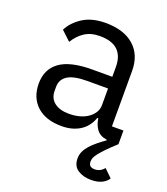

<svg xmlns="http://www.w3.org/2000/svg" viewBox="-135 -623 804 925"><g transform="rotate(20 267.0 -160.5)"><path d="M505 0Q473 29 454 49Q435 69 424.5 82.5Q414 96 410.5 105.5Q407 115 407 123Q407 140 415.5 146.5Q424 153 438 153Q467 153 486 129L526 168Q517 184 495 195.5Q473 207 438 207Q399 207 371 189Q343 171 343 131Q343 112 351 95Q359 78 373 62.5Q387 47 405.5 32Q424 17 445 2L444 -1Q409 -6 392 -29Q375 -52 371 -84H366Q349 -36 310 -12Q271 12 217 12Q135 12 89.5 -30Q44 -72 44 -144Q44 -217 97.5 -256Q151 -295 264 -295H366V-346Q366 -401 336 -430Q306 -459 244 -459Q197 -459 165.5 -438Q134 -417 113 -382L65 -427Q86 -469 132 -498.5Q178 -528 248 -528Q342 -528 394 -482Q446 -436 446 -354V-70H505ZM260 -235Q191 -235 159.5 -215Q128 -195 128 -157V-136Q128 -98 155.5 -77Q183 -56 230 -56Q260 -56 285 -63Q310 -70 328 -83Q346 -96 356 -113Q366 -130 366 -150V-235Z"/></g></svg>

Font: IBM Plex Sans
Style: Regular
Weight: 400
Designer: Mike Abbink, Paul van der Laan, Pieter van Rosmalen
Foundry: Bold Monday
Version: Version 3.005